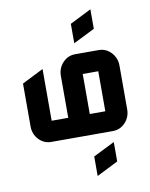

<svg xmlns="http://www.w3.org/2000/svg" viewBox="-91 -692 758 969"><g transform="rotate(-10 287.5 -207.5)"><path d="M330.1 -569.8 439.9 -625V-524.9L330.1 -470.2ZM330.1 109.9 439.9 55.2V154.8L330.1 210ZM129.9 0Q92.3 0 66.4 -27.3Q40 -55.2 40 -95.2V-314.9L149.9 -370.1V-105H234.9V-319.8Q234.9 -359.4 261.7 -387.7Q287.6 -415 325.2 -415H444.8Q482.4 -415 508.3 -387.7Q535.2 -359.4 535.2 -319.8V-95.2Q535.2 -55.7 508.3 -27.3Q482.4 0 444.8 0ZM424.8 -105V-310.1H345.2V-105Z"/></g></svg>

Font: Horta
Style: Regular
Weight: 600
Width: 3
Version: Version 0.11